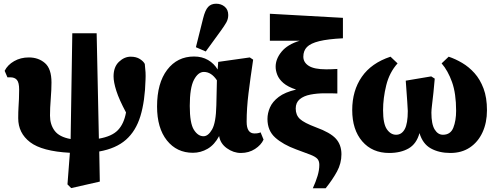

<svg xmlns="http://www.w3.org/2000/svg" viewBox="-20 -807 2676 1033"><path d="M363 205 343 185 356 15Q206 7 142 -42Q78 -91 78 -171Q78 -205 79.5 -228.5Q81 -252 82 -274.5Q83 -297 83 -325Q83 -363 71 -377Q59 -391 36 -391H20L5 -426Q21 -458 56 -478Q91 -498 135 -498Q187 -498 222 -467.5Q257 -437 257 -363Q257 -325 253 -275Q249 -225 249 -185Q249 -137 274 -103.5Q299 -70 360 -59L369 -628H500L512 -61Q582 -73 614.5 -107Q647 -141 658 -202Q621 -271 606 -318Q591 -365 591 -396Q591 -447 620 -474.5Q649 -502 683 -502Q713 -502 732.5 -489.5Q752 -477 759 -463Q762 -438 763 -418Q764 -398 763 -379Q760 -263 735.5 -182.5Q711 -102 657.5 -55Q604 -8 514 8L517 170Z M1001 -237Q1001 -144 1023 -109Q1045 -74 1075 -74Q1100 -74 1121 -110.5Q1142 -147 1144 -241L1147 -375Q1117 -420 1077 -420Q1046 -420 1023.5 -377.5Q1001 -335 1001 -237ZM1018 15Q931 15 878 -51.5Q825 -118 825 -234Q825 -360 879.5 -431.5Q934 -503 1024 -503Q1067 -503 1099.5 -484Q1132 -465 1151 -433L1154 -474L1324 -498L1342 -486Q1327 -386 1317 -305Q1307 -224 1307 -152Q1307 -89 1349 -89Q1370 -89 1382 -95L1398 -56Q1385 -27 1352 -5.5Q1319 16 1276 16Q1236 16 1200.5 -9.5Q1165 -35 1159 -75Q1134 -28 1097 -6.5Q1060 15 1018 15ZM1034 -553 1073 -709Q1084 -753 1100 -770Q1116 -787 1143 -787Q1170 -787 1189 -771Q1208 -755 1208 -726Q1208 -704 1197 -685Q1186 -666 1167 -640L1087 -530Z M1663 206Q1679 171 1688.5 139.5Q1698 108 1698 80Q1698 59 1687.5 47.5Q1677 36 1650.5 25.5Q1624 15 1574 -3Q1503 -29 1461 -66.5Q1419 -104 1419 -167Q1419 -198 1432.5 -229Q1446 -260 1479.5 -285.5Q1513 -311 1573 -325Q1528 -340 1504.5 -360.5Q1481 -381 1472 -404Q1463 -427 1463 -448Q1463 -490 1495 -529Q1527 -568 1593 -588H1432V-733L1825 -711V-601Q1744 -597 1697.5 -585.5Q1651 -574 1631.5 -554Q1612 -534 1612 -502Q1612 -471 1641.5 -452.5Q1671 -434 1735 -434Q1747 -434 1763 -434.5Q1779 -435 1795 -436V-304Q1781 -305 1761 -305Q1741 -305 1727 -305Q1686 -305 1650 -298Q1614 -291 1592.5 -273Q1571 -255 1571 -223Q1571 -188 1593.5 -167Q1616 -146 1680 -122Q1757 -94 1787 -61Q1817 -28 1817 23Q1817 72 1793 116Q1769 160 1732 206Z M2074 16Q1983 16 1929 -46.5Q1875 -109 1875 -215Q1875 -319 1926.5 -393.5Q1978 -468 2081 -502L2119 -466Q2075 -417 2058 -348Q2041 -279 2041 -214Q2041 -141 2061.5 -111.5Q2082 -82 2111 -82Q2141 -82 2157.5 -112Q2174 -142 2174 -210Q2174 -221 2171 -261.5Q2168 -302 2163 -373L2300 -396L2319 -384Q2316 -346 2312 -309Q2308 -272 2304.5 -243.5Q2301 -215 2301 -201Q2301 -139 2318.5 -110.5Q2336 -82 2363 -82Q2404 -82 2419 -120Q2434 -158 2434 -211Q2434 -304 2412 -365.5Q2390 -427 2356 -466L2394 -502Q2430 -490 2466.5 -468.5Q2503 -447 2533 -413.5Q2563 -380 2581.5 -331Q2600 -282 2600 -214Q2600 -147 2576 -95Q2552 -43 2508 -13.5Q2464 16 2403 16Q2342 16 2298 -8.5Q2254 -33 2237 -91Q2221 -33 2178.5 -8.5Q2136 16 2074 16Z"/></svg>

Font: Source Serif Pro Black
Style: Regular
Weight: 900
Designer: Frank Grießhammer
Foundry: Adobe Systems Incorporated
Version: Version 3.001;hotconv 1.0.111;makeotfexe 2.5.65597